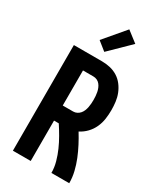

<svg xmlns="http://www.w3.org/2000/svg" viewBox="-240 -1070 980 1157"><g transform="rotate(30 250.0 -492.0)"><path d="M58 0V-735H254Q283 -735 311 -728.5Q339 -722 363 -707Q387 -692 404.5 -669Q422 -646 432.5 -619.5Q443 -593 446.5 -564.5Q450 -536 450 -508Q450 -477 445.5 -446Q441 -415 428 -386.5Q415 -358 393 -335Q371 -312 343 -298Q364 -264 382.5 -228.5Q401 -193 416 -156Q431 -119 440.5 -79.5Q450 -40 450 0H326Q326 -38 315.5 -75.5Q305 -113 289.5 -148Q274 -183 255 -216Q236 -249 215 -281H182V0ZM182 -386H254Q268 -386 280 -392Q292 -398 300.5 -408Q309 -418 314 -430.5Q319 -443 321.5 -455.5Q324 -468 325 -481.5Q326 -495 326 -508Q326 -521 325 -534.5Q324 -548 321.5 -560.5Q319 -573 314 -585.5Q309 -598 300.5 -608.5Q292 -619 280 -624.5Q268 -630 254 -630H182ZM237 -791 177 -839 300 -984 375 -926Z"/></g></svg>

Font: Iosevka Curly Extrabold
Style: Regular
Weight: 800
Monospace: yes
Designer: Belleve Invis
Foundry: Belleve Invis
Version: Version 22.1.2; ttfautohint (v1.8.4)